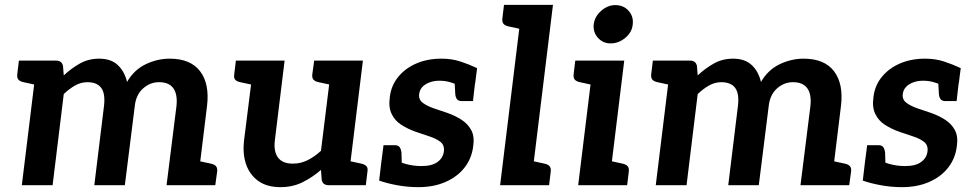

<svg xmlns="http://www.w3.org/2000/svg" viewBox="-20 -764 4008 792"><path d="M70 0 133 -514H211Q236 -514 240 -491L243 -453Q274 -482 309.5 -502Q345 -522 389 -522Q438 -522 466 -495.5Q494 -469 504 -426Q533 -476 581 -499Q629 -522 680 -522Q766 -522 805.5 -470Q845 -418 834 -327L794 0H667L708 -327Q713 -375 695 -400Q677 -425 636 -425Q599 -425 570 -399Q541 -373 536 -327L495 0H369L409 -327Q415 -378 397.5 -401.5Q380 -425 340 -425Q314 -425 290 -411.5Q266 -398 243 -376L197 0ZM158 -514 132 -413 77 -425Q63 -428 56.5 -435Q50 -442 51 -456L58 -514ZM769 0 794 -101 850 -89Q864 -86 870.5 -79Q877 -72 876 -58L868 0Z M1137 8Q1081 8 1045.5 -17.5Q1010 -43 995 -86.5Q980 -130 987 -187L1028 -514H1154L1114 -187Q1108 -140 1126.5 -114.5Q1145 -89 1188 -89Q1220 -89 1248.5 -103Q1277 -117 1304 -142L1350 -514H1477L1414 0H1336Q1311 0 1307 -23L1304 -63Q1268 -32 1227.5 -12Q1187 8 1137 8ZM1390 0 1415 -101 1471 -89Q1484 -86 1491 -79Q1498 -72 1496 -58L1489 0ZM1052 -514 1027 -413 971 -425Q957 -428 950.5 -435Q944 -442 946 -456L953 -514ZM1375 -514 1350 -413 1294 -425Q1280 -428 1273.5 -435Q1267 -442 1268 -456L1276 -514Z M1706 8Q1661 8 1618 0Q1575 -8 1544 -19L1554 -104L1615 -106Q1624 -96 1654.5 -87.5Q1685 -79 1719 -79Q1762 -79 1785 -96Q1808 -113 1811 -140Q1814 -165 1797 -178.5Q1780 -192 1752.5 -201Q1725 -210 1696 -220Q1662 -232 1635.5 -249Q1609 -266 1595.5 -294Q1582 -322 1588 -363Q1593 -410 1622 -446Q1651 -482 1697 -502Q1743 -522 1801 -522Q1843 -522 1878.5 -510.5Q1914 -499 1948 -483L1940 -420L1876 -412Q1858 -418 1838 -424.5Q1818 -431 1793 -431Q1770 -431 1751.5 -424Q1733 -417 1722 -405Q1711 -393 1709 -376Q1706 -353 1724.5 -339.5Q1743 -326 1771 -316.5Q1799 -307 1826 -298Q1857 -287 1883 -270.5Q1909 -254 1923.5 -228Q1938 -202 1932 -161Q1926 -111 1896.5 -73Q1867 -35 1818 -13.5Q1769 8 1706 8ZM1854 -447 1940 -425 1931 -347H1885Q1871 -347 1865 -355Q1859 -363 1858 -376ZM1638 -65 1552 -87 1562 -165H1609Q1623 -165 1628.5 -157Q1634 -149 1636 -136Z M2043 0 2134 -744H2261L2170 0ZM2145 0 2171 -101 2226 -89Q2240 -86 2246.5 -79Q2253 -72 2252 -58L2245 0ZM2159 -744 2134 -643 2078 -655Q2064 -658 2057.5 -665Q2051 -672 2052 -686L2059 -744Z M2365 0 2428 -514H2555L2492 0ZM2467 0 2493 -101 2548 -89Q2562 -86 2568.5 -79Q2575 -72 2574 -58L2567 0ZM2453 -514 2427 -413 2372 -425Q2358 -428 2351.5 -435Q2345 -442 2346 -456L2353 -514ZM2499 -585Q2467 -585 2446.5 -608Q2426 -631 2429 -663Q2433 -696 2460 -719.5Q2487 -743 2518 -743Q2552 -743 2573 -719.5Q2594 -696 2590 -663Q2587 -631 2559.5 -608Q2532 -585 2499 -585Z M2685 0 2748 -514H2826Q2851 -514 2855 -491L2858 -453Q2889 -482 2924.5 -502Q2960 -522 3004 -522Q3053 -522 3081 -495.5Q3109 -469 3119 -426Q3148 -476 3196 -499Q3244 -522 3295 -522Q3381 -522 3420.5 -470Q3460 -418 3449 -327L3409 0H3282L3323 -327Q3328 -375 3310 -400Q3292 -425 3251 -425Q3214 -425 3185 -399Q3156 -373 3151 -327L3110 0H2984L3024 -327Q3030 -378 3012.5 -401.5Q2995 -425 2955 -425Q2929 -425 2905 -411.5Q2881 -398 2858 -376L2812 0ZM2773 -514 2747 -413 2692 -425Q2678 -428 2671.5 -435Q2665 -442 2666 -456L2673 -514ZM3384 0 3409 -101 3465 -89Q3479 -86 3485.5 -79Q3492 -72 3491 -58L3483 0Z M3701 8Q3656 8 3613 0Q3570 -8 3539 -19L3549 -104L3610 -106Q3619 -96 3649.5 -87.5Q3680 -79 3714 -79Q3757 -79 3780 -96Q3803 -113 3806 -140Q3809 -165 3792 -178.5Q3775 -192 3747.5 -201Q3720 -210 3691 -220Q3657 -232 3630.5 -249Q3604 -266 3590.5 -294Q3577 -322 3583 -363Q3588 -410 3617 -446Q3646 -482 3692 -502Q3738 -522 3796 -522Q3838 -522 3873.5 -510.5Q3909 -499 3943 -483L3935 -420L3871 -412Q3853 -418 3833 -424.5Q3813 -431 3788 -431Q3765 -431 3746.5 -424Q3728 -417 3717 -405Q3706 -393 3704 -376Q3701 -353 3719.5 -339.5Q3738 -326 3766 -316.5Q3794 -307 3821 -298Q3852 -287 3878 -270.5Q3904 -254 3918.5 -228Q3933 -202 3927 -161Q3921 -111 3891.5 -73Q3862 -35 3813 -13.5Q3764 8 3701 8ZM3849 -447 3935 -425 3926 -347H3880Q3866 -347 3860 -355Q3854 -363 3853 -376ZM3633 -65 3547 -87 3557 -165H3604Q3618 -165 3623.5 -157Q3629 -149 3631 -136Z"/></svg>

Font: Aleo
Style: Bold Italic
Weight: 700
Italic angle: -7°
Version: Version 2.001;gftools[0.9.29]